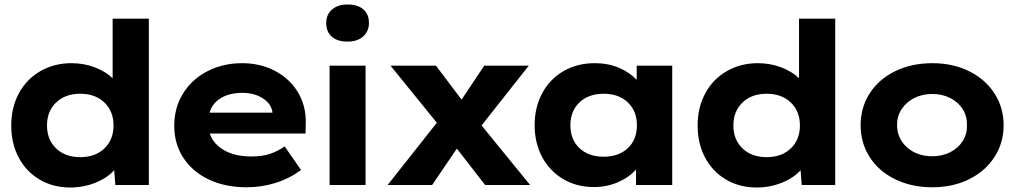

<svg xmlns="http://www.w3.org/2000/svg" viewBox="-20 -823 4514 854"><path d="M30 -265Q30 -345 64 -408Q98 -471 159.5 -506.5Q221 -542 298 -542Q353 -542 401.5 -523.5Q450 -505 481 -475V-740H642V0H493L488 -66Q458 -32 405 -10.5Q352 11 292 11Q216 11 156 -24.5Q96 -60 63 -122.5Q30 -185 30 -265ZM485 -265Q485 -328 444.5 -367Q404 -406 337 -406Q270 -406 229.5 -367Q189 -328 189 -265Q189 -202 229.5 -163Q270 -124 337 -124Q404 -124 444.5 -163Q485 -202 485 -265Z M755 -263Q755 -345 795 -408.5Q835 -472 904 -507Q973 -542 1057 -542Q1138 -542 1203.5 -507.5Q1269 -473 1305.5 -412Q1342 -351 1340 -274L1339 -229H913Q929 -182 977.5 -154.5Q1026 -127 1098 -127Q1146 -127 1180.5 -138.5Q1215 -150 1246 -172L1319 -67Q1268 -29 1206 -9.5Q1144 10 1077 10Q981 10 908 -25Q835 -60 795 -122Q755 -184 755 -263ZM1192 -322Q1188 -360 1150 -385Q1112 -410 1059 -410Q1002 -410 963.5 -387.5Q925 -365 912 -322Z M1446 -531H1606V0H1446ZM1431 -721Q1431 -758 1456.5 -780.5Q1482 -803 1526 -803Q1571 -803 1596 -781.5Q1621 -760 1621 -721Q1621 -684 1595.5 -661Q1570 -638 1526 -638Q1481 -638 1456 -659.5Q1431 -681 1431 -721Z M2012 -162 1902 0H1704L1923 -277L1717 -531H1919L2033 -380L2134 -531H2332L2122 -265L2338 0H2138Z M2358 -266Q2358 -346 2392 -409Q2426 -472 2487 -507Q2548 -542 2626 -542Q2685 -542 2733 -521.5Q2781 -501 2812 -468V-531H2970V0H2809V-69Q2778 -34 2728.5 -12.5Q2679 9 2622 9Q2545 9 2485 -26.5Q2425 -62 2391.5 -124.5Q2358 -187 2358 -266ZM2813 -266Q2813 -329 2772.5 -367.5Q2732 -406 2665 -406Q2598 -406 2557.5 -367.5Q2517 -329 2517 -266Q2517 -202 2557.5 -164Q2598 -126 2665 -126Q2732 -126 2772.5 -164Q2813 -202 2813 -266Z M3083 -265Q3083 -345 3117 -408Q3151 -471 3212.5 -506.5Q3274 -542 3351 -542Q3406 -542 3454.5 -523.5Q3503 -505 3534 -475V-740H3695V0H3546L3541 -66Q3511 -32 3458 -10.5Q3405 11 3345 11Q3269 11 3209 -24.5Q3149 -60 3116 -122.5Q3083 -185 3083 -265ZM3538 -265Q3538 -328 3497.5 -367Q3457 -406 3390 -406Q3323 -406 3282.5 -367Q3242 -328 3242 -265Q3242 -202 3282.5 -163Q3323 -124 3390 -124Q3457 -124 3497.5 -163Q3538 -202 3538 -265Z M3808 -266Q3808 -345 3848.5 -408Q3889 -471 3962 -506.5Q4035 -542 4127 -542Q4218 -542 4290 -506.5Q4362 -471 4403 -408Q4444 -345 4444 -266Q4444 -187 4403 -124Q4362 -61 4290 -25.5Q4218 10 4127 10Q4035 10 3962 -25.5Q3889 -61 3848.5 -124Q3808 -187 3808 -266ZM4281 -266Q4282 -306 4262 -337.5Q4242 -369 4206.5 -387Q4171 -405 4127 -405Q4083 -405 4047.5 -387.5Q4012 -370 3991 -338.5Q3970 -307 3970 -268Q3970 -207 4014.5 -167.5Q4059 -128 4127 -128Q4171 -128 4206.5 -146Q4242 -164 4262 -195.5Q4282 -227 4281 -266Z"/></svg>

Font: Lexend Exa HM Xlight
Style: Bold
Weight: 700
Designer: Bonnie Shaver-Troup, Thomas Jockin, Octavio Pardo
Foundry: Lexend
Version: Version 1.091